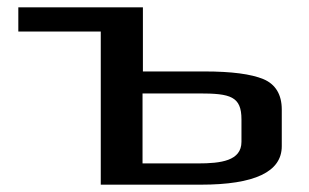

<svg xmlns="http://www.w3.org/2000/svg" viewBox="-20 -504 844 524"><path d="M528 0C675 0 749 -35 749 -105V-205C749 -246 732 -274 699 -288C665 -302 612 -309 538 -309H370V-484H30V-418H255V0ZM520 -58H369V-249H523C609 -249 639 -241 639 -178V-117C639 -65 583 -58 520 -58Z"/></svg>

Font: Gamestation Extended
Style: Regular
Weight: 400
Width: 7
Designer: Jonas Hecksher
Foundry: Jonas Hecksher, Playtypeª, e-types AS
Version: Version 1.003